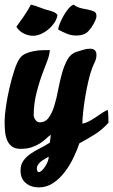

<svg xmlns="http://www.w3.org/2000/svg" viewBox="-25 -655 490 832"><path d="M365 -444Q393 -444 393 -417Q393 -401 385.5 -385.5Q378 -370 373 -356Q366 -338 358.5 -306Q351 -274 345 -239Q339 -204 335.5 -171.5Q332 -139 332 -119Q347 -122 361 -129.5Q375 -137 388.5 -146Q402 -155 415 -164Q428 -173 442 -179Q444 -167 444.5 -151.5Q445 -136 445 -123Q417 -92 384 -71.5Q351 -51 319 -34Q310 -7 294.5 26Q279 59 257 88.5Q235 118 206.5 137.5Q178 157 143 157Q109 157 86.5 138Q64 119 64 84Q64 59 76 42Q88 25 106.5 12Q125 -1 147.5 -12Q170 -23 191 -37Q192 -42 193 -52.5Q194 -63 195 -71Q185 -64 174 -53.5Q163 -43 148 -33.5Q133 -24 112.5 -17Q92 -10 64 -10Q39 -10 25 -21.5Q11 -33 4.5 -51Q-2 -69 -3.5 -90Q-5 -111 -5 -130Q-5 -152 0.5 -191Q6 -230 15.5 -271.5Q25 -313 37 -350Q49 -387 62 -404Q71 -416 87 -423Q103 -430 121.5 -433.5Q140 -437 158.5 -437.5Q177 -438 191 -438Q189 -415 181 -394.5Q173 -374 165 -352Q147 -307 134 -256Q121 -205 121 -156Q121 -146 128.5 -135.5Q136 -125 147 -125Q172 -125 186.5 -145.5Q201 -166 210.5 -197Q220 -228 227 -265.5Q234 -303 243.5 -337Q253 -371 267 -396.5Q281 -422 306 -430Q319 -434 335 -439Q351 -444 365 -444ZM136 84Q139 93 147 90Q155 87 163.5 76.5Q172 66 179 51.5Q186 37 186 24Q178 29 168 34.5Q158 40 150 47Q142 54 137.5 63Q133 72 136 84ZM294 -635Q304 -627 315 -623Q326 -619 337.5 -617Q349 -615 360.5 -612.5Q372 -610 383 -605Q388 -603 390.5 -597.5Q393 -592 393 -586Q393 -580 391 -574.5Q389 -569 387 -564Q373 -535 356 -518Q339 -501 305 -501Q284 -501 264.5 -509Q245 -517 227 -527Q228 -538 235 -555Q242 -572 251.5 -588.5Q261 -605 272 -618Q283 -631 294 -635ZM109 -635Q130 -630 149.5 -622Q169 -614 190 -609Q198 -607 208.5 -602.5Q219 -598 224 -590Q222 -574 211.5 -558Q201 -542 186 -529Q171 -516 153 -508Q135 -500 119 -500Q97 -500 77.5 -510Q58 -520 46 -539Q63 -562 79 -585.5Q95 -609 109 -635Z"/></svg>

Font: Praegefest
Style: Regular
Weight: 600
Designer: Peter Wiegel nach alter Vorlage
Foundry: Peter Wiegel
Version: Version 1.000